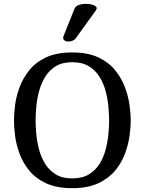

<svg xmlns="http://www.w3.org/2000/svg" viewBox="-20 -983 756 1003"><path d="M663 -354Q663 -321 657 -275.5Q651 -230 633.5 -182Q616 -134 582.5 -93Q549 -52 494 -26Q439 0 357 0Q275 0 220 -26Q165 -52 132 -93Q99 -134 81.5 -182Q64 -230 58.5 -275.5Q53 -321 53 -354Q53 -386 58.5 -431.5Q64 -477 81.5 -525Q99 -573 132 -615Q165 -657 220 -683Q275 -709 357 -709Q439 -709 494 -683Q549 -657 582.5 -615Q616 -573 633.5 -525Q651 -477 657 -431.5Q663 -386 663 -354ZM550 -354Q550 -384 546.5 -424Q543 -464 532.5 -504.5Q522 -545 501 -580Q480 -615 445 -636.5Q410 -658 357 -658Q305 -658 270.5 -636.5Q236 -615 215 -580Q194 -545 183.5 -504.5Q173 -464 169.5 -424Q166 -384 166 -354Q166 -324 169.5 -284.5Q173 -245 183.5 -204Q194 -163 215 -128.5Q236 -94 270.5 -72.5Q305 -51 357 -51Q410 -51 445 -72.5Q480 -94 501 -128.5Q522 -163 532.5 -204Q543 -245 546.5 -284.5Q550 -324 550 -354ZM375 -782Q370 -775 359.5 -770.5Q349 -766 338 -766Q322 -766 314.5 -774Q307 -782 312 -795L369 -937Q375 -951 392 -957Q409 -963 428 -963Q457 -963 474.5 -953.5Q492 -944 481 -929Z"/></svg>

Font: Marmelad
Style: Regular
Weight: 400
Designer: Manvel Shmavonyan
Foundry: Cyreal
Version: Version 1.110; ttfautohint (v1.8.4.7-5d5b)